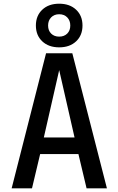

<svg xmlns="http://www.w3.org/2000/svg" viewBox="-20 -1018 640 1038"><path d="M43 0 229 -730H371L558 0H448L404 -185H197L153 0ZM217 -275H383L300 -639ZM300 -762Q243 -762 208.5 -794.5Q174 -827 174 -880Q174 -933 208.5 -965.5Q243 -998 300 -998Q357 -998 391.5 -965.5Q426 -933 426 -880Q426 -827 391.5 -794.5Q357 -762 300 -762ZM300 -820Q327 -820 343.5 -836.5Q360 -853 360 -880Q360 -907 343.5 -924Q327 -941 300 -941Q273 -941 256.5 -924Q240 -907 240 -880Q240 -853 256.5 -836.5Q273 -820 300 -820Z"/></svg>

Font: Tiny SemiBold
Style: Regular
Weight: 600
Designer: Philipp Nurullin, Konstantin Bulenkov
Foundry: JetBrains
Version: Version 2.251; ttfautohint (v1.8.4.7-5d5b)